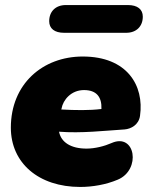

<svg xmlns="http://www.w3.org/2000/svg" viewBox="-20 -729 610 761"><path d="M298 12C346 12 400 3 447 -17C540 -56 517 -204 422 -162C395 -150 357 -140 323 -140C261 -140 222 -165 214 -207C302 -200 395 -211 474 -216C499 -218 530 -234 535 -270C552 -390 484 -505 308 -505C149 -505 23 -396 23 -223C23 -83 133 12 298 12ZM234 -599H480C521 -599 546 -625 546 -663C546 -692 525 -709 487 -709H241C200 -709 175 -683 175 -645C175 -616 196 -599 234 -599ZM223 -295 224 -299C230 -333 262 -372 313 -372C363 -372 384 -344 382 -297C334 -291 279 -292 223 -295Z"/></svg>

Font: SN Pro Black
Style: Italic
Weight: 900
Italic angle: -9°
Designer: Tobias Whetton
Foundry: Supernotes
Version: Version 1.001;Glyphs 3.2 (3249)